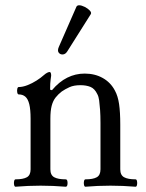

<svg xmlns="http://www.w3.org/2000/svg" viewBox="-20 -704 555 728"><path d="M39 4Q35 4 33.5 -3Q32 -10 33.5 -17Q35 -24 39 -24Q68 -24 82 -32Q96 -40 96 -62V-254Q96 -289 91 -309Q86 -329 76 -337.5Q66 -346 51 -346Q47 -346 45.5 -353Q44 -360 45.5 -367Q47 -374 51 -374Q66 -374 84 -381Q102 -388 118.5 -398.5Q135 -409 146 -419Q154 -426 159.5 -428.5Q165 -431 168 -431Q174 -431 174 -417Q173 -410 172 -402.5Q171 -395 170.5 -386.5Q170 -378 170 -364L177 -362Q204 -394 235 -409.5Q266 -425 301 -425Q340 -425 370 -408Q400 -391 416 -360Q427 -340 431.5 -309.5Q436 -279 436 -232V-62Q436 -40 450.5 -32Q465 -24 494 -24Q498 -24 499.5 -17Q501 -10 499.5 -3Q498 4 494 4Q470 2 446 1Q422 0 399 0Q375 0 351 1Q327 2 304 4Q300 4 298.5 -3Q297 -10 298.5 -17Q300 -24 304 -24Q333 -24 347 -32Q361 -40 361 -62V-173Q361 -210 361 -238Q361 -266 359.5 -287Q358 -308 356 -323Q354 -338 349 -347Q339 -368 323 -374.5Q307 -381 285 -381Q260 -381 243.5 -373.5Q227 -366 214 -357Q201 -347 191 -334.5Q181 -322 176 -303Q171 -284 171 -254V-62Q171 -40 185.5 -32Q200 -24 229 -24Q234 -24 235.5 -17Q237 -10 235.5 -3Q234 4 229 4Q205 2 181 1Q157 0 134 0Q110 0 86.5 1Q63 2 39 4ZM235 -509Q228 -498 218 -497.5Q208 -497 202.5 -504.5Q197 -512 203 -526L270 -679Q273 -684 280 -684Q289 -684 301 -678Q313 -672 320.5 -664Q328 -656 324 -650Z"/></svg>

Font: Junicode VF
Style: Regular
Weight: 400
Designer: Peter S. Baker
Version: Version 2.213